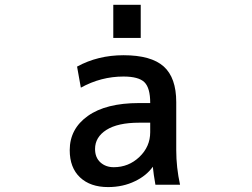

<svg xmlns="http://www.w3.org/2000/svg" viewBox="-20 -761 1040 792"><path d="M267.6 -141.6Q267.6 -229.5 342.3 -282.7Q417 -335.9 553.7 -335.9H599.6V-336.9Q599.6 -398.4 575.7 -421.9Q551.8 -445.3 489.3 -445.3Q396.5 -445.3 313.5 -399.4L297.9 -486.3Q383.8 -533.2 489.3 -533.2Q603.5 -533.2 655.3 -486.8Q707 -440.4 707 -339.8V-141.6Q707 -70.3 722.7 1H621.1Q613.3 -43 610.4 -73.2Q584 -36.1 537.1 -13.7Q487.3 10.7 425.8 10.7Q352.5 10.7 310.1 -29.3Q267.6 -69.3 267.6 -141.6ZM447.3 -604.5V-741.2H560.5V-604.5ZM599.6 -254.9H553.7Q465.8 -254.9 418.9 -225.1Q372.1 -195.3 372.1 -146.5Q372.1 -111.3 394 -91.3Q416 -71.3 449.2 -71.3Q510.7 -71.3 555.2 -113.8Q599.6 -156.2 599.6 -215.8Z"/></svg>

Font: GenEi Gothic M SemiBold
Style: Regular
Weight: 500
Designer: o_tamon (Modified); [Source Han Sans]
Ryoko NISHIZUKA  (kana & ideographs); Paul D. Hunt (Latin, Greek & Cyrillic); Wenl
Version: Version 1.1a;Original Version 1.004